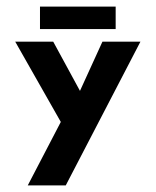

<svg xmlns="http://www.w3.org/2000/svg" viewBox="-20 -415 471 581"><path d="M101 -395V-327H330V-395ZM290 -289 222 -140 141 -289H26L164 -46L64 146H179L405 -289Z"/></svg>

Font: Hussar Tani
Style: Bold
Weight: 700
Foundry: Cannot Into Space Fonts
Version: Version 0.92